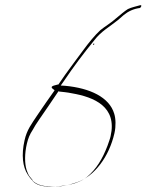

<svg xmlns="http://www.w3.org/2000/svg" viewBox="-20 -719 567 743"><path d="M75 -176C84 -217 102 -239 125 -274C136 -291 148 -307 160 -325L191 -369L190 -371C173 -382 177 -386 204 -392H206L233 -431C255 -462 281 -496 303 -526C322 -552 348 -584 368 -602C385 -616 412 -632 429 -648C446 -662 462 -676 475 -684C490 -691 506 -694 523 -699C526 -699 527 -698 527 -697C527 -694 524 -689 521 -688C497 -685 476 -675 459 -661L436 -641C404 -615 371 -598 344 -562C303 -512 264 -460 227 -405L215 -388L232 -387C328 -378 403 -343 422 -279C428 -260 429 -231 423 -204C402 -112 346 -38 279 -14C247 -3 208 7 172 2H171C124 2 104 -17 87 -44C68 -73 62 -119 75 -176ZM84 -163C75 -125 75 -86 83 -61C86 -55 88 -45 94 -37L107 -21L106 -19C120 -3 144 3 171 3C195 5 216 1 236 -2C262 -6 292 -15 315 -33C353 -64 377 -105 396 -155C401 -170 406 -182 408 -192C434 -306 345 -343 258 -358C239 -362 224 -363 207 -365L205 -366V-364C182 -329 155 -291 132 -257C121 -241 112 -227 107 -217C95 -199 89 -184 84 -163ZM171 4V3ZM340 -546H344L345 -550H341ZM475 -684Z"/></svg>

Font: Stray Cat
Style: HlCnObl
Weight: 100
Version: Version 1.0